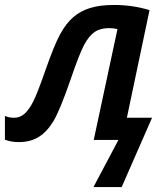

<svg xmlns="http://www.w3.org/2000/svg" viewBox="-58 -567 675 778"><path d="M456.1 -89.8H558.1L435.1 190.9H320.8L421.9 0H321.8L418 -449.2Q399.9 -453.1 383.8 -453.1Q348.6 -453.1 325.7 -437.5Q302.7 -421.9 283 -385.3Q263.2 -348.6 227.1 -242.2Q184.6 -119.6 158.7 -76.4Q132.8 -33.2 99.1 -12.2Q65.4 8.8 18.1 8.8Q-13.2 8.8 -38.1 -1V-97.2Q-20.5 -89.8 -1 -89.8Q22.9 -89.8 41 -105.7Q59.1 -121.6 75.9 -154.1Q92.8 -186.5 126 -282.2Q161.6 -384.3 185.8 -428.5Q210 -472.7 239.3 -497.8Q268.6 -522.9 308.1 -534.9Q347.7 -546.9 403.8 -546.9Q480 -546.9 547.9 -525.9Z"/></svg>

Font: Open Sans Semibold
Style: Italic
Weight: 600
Italic angle: -12°
Foundry: Ascender Corporation
Version: Version 1.10